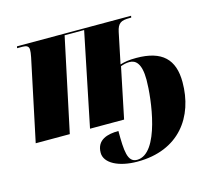

<svg xmlns="http://www.w3.org/2000/svg" viewBox="-109 -670 1168 1045"><g transform="rotate(-15 475.5 -148.0)"><path d="M542 240C777 240 890 80 890 -115C890 -243 826 -307 680 -307C640 -307 615 -303 589 -295L625 -468C635 -516 654 -526 700 -526H711L713 -536H70L68 -526H100C120 -526 134 -520 134 -500C134 -490 133 -478 129 -459L32 0H224L336 -527H446L338 0H530L589 -285C606 -291 620 -295 639 -295C673 -295 704 -271 704 -178C704 -74 669 230 542 230C488 230 484 164 484 52C423 52 360 68 360 142C360 200 436 240 542 240Z"/></g></svg>

Font: Noto Serif Display Black
Style: Italic
Weight: 900
Italic angle: -12°
Designer: Monotype Design Team
Foundry: Monotype Imaging Inc.
Version: Version 2.009